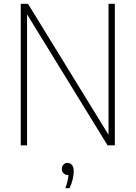

<svg xmlns="http://www.w3.org/2000/svg" viewBox="-20 -760 709 1004"><path d="M547.5 -740H580.5V0H542.5L121.5 -685V0H88.5V-740H126.5L547.5 -55ZM365.5 135Q365.5 154 360 178Q354.5 202 343.5 224H321.5Q335.5 188.5 338 155H334.5Q321 155 312.2 146Q303.5 137 303.5 123Q303.5 109.5 311.8 100.8Q320 92 332.5 92Q348 92 356.8 103Q365.5 114 365.5 135Z"/></svg>

Font: Encode Sans Semi Condensed Thin
Style: Regular
Weight: 250
Width: 4
Designer: Multiple Designers
Foundry: Impallari Type
Version: Version 2.000